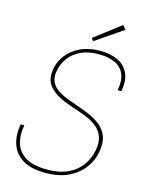

<svg xmlns="http://www.w3.org/2000/svg" viewBox="-131 -961 806 1052"><g transform="rotate(15 272.0 -434.5)"><path d="M231 12Q148 12 100.5 -18Q53 -48 37 -98.5Q21 -149 32 -210H53Q42 -154 55.5 -108Q69 -62 112.5 -35Q156 -8 234 -8Q305 -8 353 -30.5Q401 -53 429 -91.5Q457 -130 466 -178Q475 -225 463.5 -256.5Q452 -288 426.5 -309Q401 -330 367 -344Q333 -358 297.5 -369.5Q262 -381 230 -394Q175 -417 145.5 -452.5Q116 -488 126 -550Q134 -594 162.5 -630.5Q191 -667 238.5 -689.5Q286 -712 351 -712Q407 -712 448.5 -693Q490 -674 510 -633.5Q530 -593 518 -528H497Q508 -589 490.5 -625Q473 -661 435 -676.5Q397 -692 347 -692Q287 -692 244.5 -671.5Q202 -651 178 -617.5Q154 -584 147 -544Q140 -506 153 -480Q166 -454 192.5 -437Q219 -420 253 -407.5Q287 -395 323.5 -382.5Q360 -370 393 -354Q417 -342 437 -326.5Q457 -311 471 -290Q485 -269 489.5 -242Q494 -215 488 -179Q479 -125 446.5 -82Q414 -39 360.5 -13.5Q307 12 231 12ZM298 -753 286 -768 434 -881 453 -859Z"/></g></svg>

Font: DM Sans 9pt Thin
Style: Italic
Weight: 250
Italic angle: -10°
Version: Version 4.004;gftools[0.9.30]